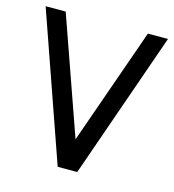

<svg xmlns="http://www.w3.org/2000/svg" viewBox="-94 -679 687 758"><g transform="rotate(15 250.0 -300.0)"><path d="M500 -600 290 0H210L0 -600H82L250 -123L418 -600Z"/></g></svg>

Font: Gauge
Style: Regular
Weight: 400
Designer: Daniel Pimley
Foundry: Daniel Pimley
Version: Version 2.0